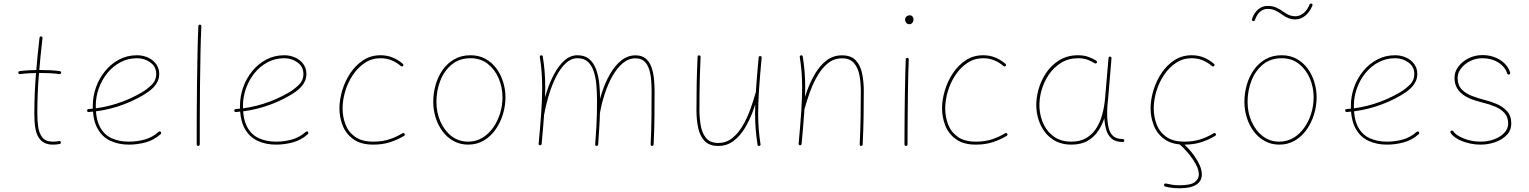

<svg xmlns="http://www.w3.org/2000/svg" viewBox="-20 -805 8519 1070"><path d="M320.8 -399.4Q321.3 -402.8 319.1 -405.5Q316.9 -408.2 313.5 -408.7Q286.6 -412.1 258.8 -413.6Q231 -415 201.7 -415Q173.3 -415 145.3 -413.6Q117.2 -412.1 89.4 -408.7Q85.9 -408.2 83.7 -405.5Q81.5 -402.8 82 -399.4Q82.5 -396 85.2 -393.8Q87.9 -391.6 91.3 -392.1Q118.7 -395.5 146.5 -397Q174.3 -398.4 201.7 -398.4Q230.5 -398.4 258.1 -397Q285.6 -395.5 311.5 -392.1Q314.9 -391.6 317.6 -393.8Q320.3 -396 320.8 -399.4ZM209.5 -602.1Q206.1 -602.5 203.4 -600.3Q200.7 -598.1 200.2 -594.7Q188 -490.2 179.7 -385.5Q171.4 -280.8 171.4 -173.3Q171.4 -152.3 172.6 -128.4Q173.8 -104.5 178.7 -81.5Q183.6 -58.6 194.6 -40Q205.6 -21.5 225.1 -10.3Q244.6 1 274.9 1Q283.2 1 292.7 0.2Q302.2 -0.5 312.5 -2.4Q315.9 -3.4 318.1 -6.1Q320.3 -8.8 319.3 -12.2Q318.8 -15.6 315.9 -17.8Q313 -20 309.6 -19Q292 -15.6 274.9 -15.6Q233.9 -15.6 215.6 -39.6Q197.3 -63.5 192.6 -99.9Q188 -136.2 188 -173.3Q188 -279.8 196.3 -384Q204.6 -488.3 216.8 -592.8Q217.3 -596.2 215.1 -598.9Q212.9 -601.6 209.5 -602.1Z M743.7 -480.5Q785.6 -480.5 818.1 -456.8Q850.6 -433.1 850.6 -393.1Q850.6 -356.4 824.5 -331.5Q798.3 -306.6 771 -290.5Q703.1 -250.5 627.4 -226.6Q551.8 -202.6 473.1 -197.3Q469.7 -196.8 467.3 -194.6Q464.8 -192.4 465.3 -188.5Q465.8 -185.1 468.3 -182.6Q470.7 -180.2 474.1 -180.7Q554.7 -186 632.6 -210.4Q710.4 -234.9 779.8 -275.9Q793.5 -284.2 808.6 -294.9Q823.7 -305.7 837.2 -320.1Q850.6 -334.5 858.9 -352.5Q867.2 -370.6 867.2 -393.1Q867.2 -418 856.7 -437.3Q846.2 -456.5 828.6 -470Q811 -483.4 789.1 -490.2Q767.1 -497.1 743.7 -497.1Q689 -497.1 643.8 -473.1Q598.6 -449.2 565.7 -408.9Q532.7 -368.7 514.9 -318.4Q497.1 -268.1 497.1 -214.8Q497.1 -136.7 523.2 -89.1Q549.3 -41.5 595 -20.3Q640.6 1 698.2 1Q746.1 1 792.2 -11.7Q838.4 -24.4 875.5 -57.6Q877.9 -60.1 878.2 -63.7Q878.4 -67.4 876 -69.8Q874 -72.3 870.1 -72.5Q866.2 -72.8 863.8 -70.3Q830.6 -40 787.6 -27.8Q744.6 -15.6 698.2 -15.6Q644 -15.6 602.3 -34.7Q560.5 -53.7 537.1 -97.4Q513.7 -141.1 513.7 -214.8Q513.7 -265.6 530.8 -313Q547.9 -360.4 578.6 -398.2Q609.4 -436 651.6 -458.3Q693.8 -480.5 743.7 -480.5Z M1094.2 -667.5Q1090.8 -667.5 1088.1 -665.5Q1085.4 -663.6 1085.4 -659.7Q1082.5 -596.7 1080.8 -513.4Q1079.1 -430.2 1077.9 -339.1Q1076.7 -248 1076.4 -160.2Q1076.2 -72.3 1076.2 0Q1076.2 3.4 1078.6 5.9Q1081.1 8.3 1084.5 8.3Q1088.4 8.3 1090.8 5.9Q1093.3 3.4 1093.3 0Q1093.3 -72.3 1093.5 -160.2Q1093.8 -248 1094.7 -338.9Q1095.7 -429.7 1097.4 -512.9Q1099.1 -596.2 1102.1 -658.7Q1102.1 -662.6 1100.1 -665Q1098.1 -667.5 1094.2 -667.5Z M1564 -480.5Q1606 -480.5 1638.4 -456.8Q1670.9 -433.1 1670.9 -393.1Q1670.9 -356.4 1644.8 -331.5Q1618.7 -306.6 1591.3 -290.5Q1523.4 -250.5 1447.8 -226.6Q1372.1 -202.6 1293.5 -197.3Q1290 -196.8 1287.6 -194.6Q1285.2 -192.4 1285.6 -188.5Q1286.1 -185.1 1288.6 -182.6Q1291 -180.2 1294.4 -180.7Q1375 -186 1452.9 -210.4Q1530.8 -234.9 1600.1 -275.9Q1613.8 -284.2 1628.9 -294.9Q1644 -305.7 1657.5 -320.1Q1670.9 -334.5 1679.2 -352.5Q1687.5 -370.6 1687.5 -393.1Q1687.5 -418 1677 -437.3Q1666.5 -456.5 1648.9 -470Q1631.3 -483.4 1609.4 -490.2Q1587.4 -497.1 1564 -497.1Q1509.3 -497.1 1464.1 -473.1Q1418.9 -449.2 1386 -408.9Q1353 -368.7 1335.2 -318.4Q1317.4 -268.1 1317.4 -214.8Q1317.4 -136.7 1343.5 -89.1Q1369.6 -41.5 1415.3 -20.3Q1460.9 1 1518.6 1Q1566.4 1 1612.5 -11.7Q1658.7 -24.4 1695.8 -57.6Q1698.2 -60.1 1698.5 -63.7Q1698.7 -67.4 1696.3 -69.8Q1694.3 -72.3 1690.4 -72.5Q1686.5 -72.8 1684.1 -70.3Q1650.9 -40 1607.9 -27.8Q1564.9 -15.6 1518.6 -15.6Q1464.4 -15.6 1422.6 -34.7Q1380.9 -53.7 1357.4 -97.4Q1334 -141.1 1334 -214.8Q1334 -265.6 1351.1 -313Q1368.2 -360.4 1398.9 -398.2Q1429.7 -436 1471.9 -458.3Q1514.2 -480.5 1564 -480.5Z M2226.1 -437.5Q2228.5 -439.9 2228 -443.6Q2227.5 -447.3 2225.1 -449.2Q2199.7 -471.2 2168.9 -484.1Q2138.2 -497.1 2100.6 -497.1Q2046.4 -497.1 2003.9 -469.2Q1961.4 -441.4 1931.9 -396.7Q1902.3 -352.1 1887 -300.3Q1871.6 -248.5 1871.6 -200.7Q1871.6 -151.9 1889.6 -105.5Q1907.7 -59.1 1949.2 -29.1Q1990.7 1 2060.1 1Q2112.3 1 2154.3 -12.7Q2196.3 -26.4 2231.9 -47.9Q2234.9 -49.8 2235.8 -53.2Q2236.8 -56.6 2234.9 -59.6Q2232.9 -62.5 2229.5 -63.5Q2226.1 -64.5 2223.1 -62.5Q2189 -41.5 2149.7 -28.6Q2110.4 -15.6 2060.1 -15.6Q1996.6 -15.6 1959 -42.5Q1921.4 -69.3 1905.3 -111.8Q1889.2 -154.3 1889.2 -200.7Q1889.2 -247.1 1903.8 -296.1Q1918.5 -345.2 1946.3 -387Q1974.1 -428.7 2013.2 -454.6Q2052.2 -480.5 2100.6 -480.5Q2134.3 -480.5 2162.6 -468.8Q2190.9 -457 2214.4 -436.5Q2216.8 -434.6 2220.5 -434.8Q2224.1 -435.1 2226.1 -437.5Z M2602.1 -480.5Q2658.7 -480.5 2698.5 -449Q2738.3 -417.5 2759.3 -367.7Q2780.3 -317.9 2780.3 -262.7Q2780.3 -216.3 2766.6 -172.4Q2752.9 -128.4 2727.8 -93Q2702.6 -57.6 2667.5 -36.6Q2632.3 -15.6 2588.9 -15.6Q2536.1 -15.6 2496.3 -46.4Q2456.5 -77.1 2434.3 -127.7Q2412.1 -178.2 2412.1 -237.3Q2412.1 -299.8 2433.8 -355.5Q2455.6 -411.1 2498 -445.8Q2540.5 -480.5 2602.1 -480.5ZM2602.1 -497.1Q2550.8 -497.1 2512 -474.9Q2473.1 -452.6 2447 -415.5Q2420.9 -378.4 2407.7 -332Q2394.5 -285.6 2394.5 -237.3Q2394.5 -190.9 2408.2 -148.2Q2421.9 -105.5 2447.3 -71.8Q2472.7 -38.1 2508.5 -18.6Q2544.4 1 2588.9 1Q2637.2 1 2675.8 -21.7Q2714.4 -44.4 2741.2 -82.5Q2768.1 -120.6 2782.5 -167.5Q2796.9 -214.4 2796.9 -262.7Q2796.9 -305.7 2784.2 -347.4Q2771.5 -389.2 2746.8 -422.9Q2722.2 -456.5 2685.8 -476.8Q2649.4 -497.1 2602.1 -497.1Z M2981.9 -4.9Q2981.4 -1 2983.9 1.5Q2986.3 3.9 2989.3 4.4Q2992.7 4.9 2995.4 2.9Q2998 1 2998.5 -2.9Q3008.3 -107.4 3013.4 -182.4Q3018.6 -257.3 3018.6 -315.9Q3018.6 -364.7 3015.1 -406.5Q3011.7 -448.2 3004.9 -490.2Q3004.4 -494.1 3001.5 -495.6Q2998.5 -497.1 2995.1 -496.6Q2992.2 -496.1 2990 -493.7Q2987.8 -491.2 2988.3 -487.3Q2995.1 -445.8 2998.3 -405Q3001.5 -364.3 3001.5 -315.9Q3001.5 -258.3 2996.6 -183.8Q2991.7 -109.4 2981.9 -4.9ZM2996.6 -172.4Q2995.6 -168 2997.8 -165.8Q3000 -163.6 3002.9 -162.6Q3006.3 -162.1 3009.5 -163.8Q3012.7 -165.5 3013.2 -169.4Q3023.4 -225.1 3040.3 -280Q3057.1 -335 3080.6 -380.4Q3104 -425.8 3133.5 -453.1Q3163.1 -480.5 3198.2 -480.5Q3234.9 -480.5 3256.6 -460.2Q3278.3 -439.9 3289.3 -405.8Q3300.3 -371.6 3303.7 -329.8Q3307.1 -288.1 3307.1 -245.6Q3307.1 -203.1 3306.4 -169.9Q3305.7 -136.7 3303.5 -98.1Q3301.3 -59.6 3296.9 -0.5Q3296.4 3.9 3298.8 6.1Q3301.3 8.3 3304.7 8.3Q3307.6 8.3 3310.3 6.3Q3313 4.4 3313.5 0.5Q3316.4 -44.4 3318.6 -76.7Q3320.8 -108.9 3322 -135.3Q3323.2 -161.6 3323.7 -187.7Q3324.2 -213.9 3324.2 -246.1Q3324.2 -292.5 3319.8 -337.2Q3315.4 -381.8 3302.2 -418Q3289.1 -454.1 3264.2 -475.6Q3239.3 -497.1 3198.2 -497.1Q3158.7 -497.1 3126 -468.3Q3093.3 -439.5 3067.9 -391.8Q3042.5 -344.2 3024.7 -286.9Q3006.8 -229.5 2996.6 -172.4ZM3307.1 -180.2Q3306.6 -176.3 3308.3 -173.8Q3310.1 -171.4 3313 -170.4Q3316.4 -169.9 3319.8 -171.1Q3323.2 -172.4 3323.7 -176.3Q3333 -229.5 3350.6 -283.2Q3368.2 -336.9 3393.3 -381.3Q3418.5 -425.8 3450.7 -452.9Q3482.9 -480 3522 -480Q3552.2 -480 3570.3 -463.4Q3588.4 -446.8 3597.2 -419.7Q3606 -392.6 3608.6 -360.4Q3611.3 -328.1 3611.3 -297.4Q3611.3 -223.1 3610.6 -152.6Q3609.9 -82 3606 -0.5Q3605.5 3.4 3607.9 5.9Q3610.4 8.3 3613.8 8.3Q3617.2 8.3 3619.6 6.3Q3622.1 4.4 3622.6 0.5Q3626.5 -81.1 3627.2 -152.1Q3627.9 -223.1 3627.9 -297.4Q3627.9 -332.5 3624.3 -367.7Q3620.6 -402.8 3609.9 -432.1Q3599.1 -461.4 3578.1 -479Q3557.1 -496.6 3522 -496.6Q3478 -496.6 3442.6 -468.3Q3407.2 -439.9 3380.4 -393.6Q3353.5 -347.2 3335.2 -291.3Q3316.9 -235.4 3307.1 -180.2Z M4224.6 -483.4Q4225.1 -487.8 4222.7 -490Q4220.2 -492.2 4217.3 -492.7Q4213.9 -493.2 4211.2 -491.2Q4208.5 -489.3 4208 -485.4Q4198.2 -380.9 4193.1 -305.9Q4188 -231 4188 -172.4Q4188 -123.5 4191.7 -81.8Q4195.3 -40 4201.7 2Q4202.1 5.9 4205.3 7.3Q4208.5 8.8 4211.9 8.3Q4214.8 7.3 4217 5.1Q4219.2 2.9 4218.3 -1Q4211.9 -42.5 4208.5 -83.3Q4205.1 -124 4205.1 -172.4Q4205.1 -230.5 4210 -304.7Q4214.8 -378.9 4224.6 -483.4ZM4208 -284.7Q4209 -288.6 4207.5 -291.7Q4206.1 -294.9 4201.7 -295.9Q4198.2 -296.9 4195.3 -294.7Q4192.4 -292.5 4191.4 -289.6Q4179.2 -244.6 4161.4 -195.6Q4143.6 -146.5 4118.7 -104Q4093.8 -61.5 4060.3 -34.9Q4026.9 -8.3 3982.9 -8.3Q3938 -8.3 3915.5 -35.2Q3893.1 -62 3885.5 -104Q3877.9 -146 3877.9 -190.9Q3877.9 -240.7 3878.4 -288.1Q3878.9 -335.4 3880.4 -384.5Q3881.8 -433.6 3884.3 -487.8Q3884.3 -491.7 3882.1 -494.1Q3879.9 -496.6 3876 -496.6Q3872.6 -496.6 3870.1 -494.4Q3867.7 -492.2 3867.7 -488.8Q3863.8 -407.7 3862.5 -336.4Q3861.3 -265.1 3861.3 -190.9Q3861.3 -140.1 3870.4 -94.5Q3879.4 -48.8 3905.8 -20.3Q3932.1 8.3 3982.9 8.3Q4031.2 8.3 4067.9 -19.3Q4104.5 -46.9 4131.1 -91.1Q4157.7 -135.3 4176.5 -186.5Q4195.3 -237.8 4208 -284.7Z M4430.7 -4.9Q4430.2 -0.5 4432.6 1.7Q4435.1 3.9 4438 4.4Q4441.4 4.9 4444.1 2.9Q4446.8 1 4447.3 -2.9Q4457 -107.4 4462.2 -182.4Q4467.3 -257.3 4467.3 -315.9Q4467.3 -364.7 4463.9 -406.5Q4460.4 -448.2 4453.6 -490.2Q4453.1 -494.1 4450 -495.8Q4446.8 -497.6 4443.4 -496.6Q4440.4 -496.1 4438.5 -493.7Q4436.5 -491.2 4437 -487.3Q4443.8 -445.8 4447 -405Q4450.2 -364.3 4450.2 -315.9Q4450.2 -258.3 4445.3 -183.8Q4440.4 -109.4 4430.7 -4.9ZM4447.3 -203.6Q4446.3 -199.7 4447.8 -196.5Q4449.2 -193.4 4453.6 -192.4Q4457.5 -191.9 4460.4 -193.8Q4463.4 -195.8 4463.9 -198.7Q4476.1 -243.7 4493.9 -292.7Q4511.7 -341.8 4536.6 -384.3Q4561.5 -426.8 4595 -453.4Q4628.4 -480 4672.4 -480Q4717.3 -480 4739.7 -453.1Q4762.2 -426.3 4769.8 -384.5Q4777.3 -342.8 4777.3 -297.4Q4777.3 -223.1 4776.1 -152.6Q4774.9 -82 4771 -0.5Q4771 3.4 4773.2 5.9Q4775.4 8.3 4779.3 8.3Q4782.7 8.3 4785.2 6.1Q4787.6 3.9 4787.6 0.5Q4791.5 -81.1 4792.7 -152.1Q4793.9 -223.1 4793.9 -297.4Q4793.9 -348.1 4784.9 -393.8Q4775.9 -439.5 4749.8 -468Q4723.6 -496.6 4672.4 -496.6Q4624 -496.6 4587.4 -469Q4550.8 -441.4 4524.2 -397.2Q4497.6 -353 4478.8 -301.8Q4460 -250.5 4447.3 -203.6Z M5023.9 -694.8Q5023.9 -690.4 5026.4 -684.6Q5028.8 -678.7 5034.2 -674.3Q5039.6 -669.9 5047.9 -669.9Q5054.7 -669.9 5059.8 -673.6Q5064.9 -677.2 5067.9 -683.6Q5070.8 -689.9 5070.8 -698.2Q5070.8 -702.6 5068.6 -707.5Q5066.4 -712.4 5062 -716.1Q5057.6 -719.7 5050.3 -719.7Q5042 -719.7 5036.1 -716.3Q5030.3 -712.9 5027.1 -707.3Q5023.9 -701.7 5023.9 -694.8ZM5036.6 -482.4Q5033.2 -482.4 5030.5 -480.5Q5027.8 -478.5 5027.8 -474.6Q5026.4 -439.9 5025.1 -391.4Q5023.9 -342.8 5022.9 -287.6Q5022 -232.4 5021.5 -178Q5021 -123.5 5020.8 -77.1Q5020.5 -30.8 5020.5 0Q5020.5 3.4 5022.9 5.9Q5025.4 8.3 5028.8 8.3Q5032.7 8.3 5035.2 5.9Q5037.6 3.4 5037.6 0Q5037.6 -30.8 5037.8 -77.1Q5038.1 -123.5 5038.6 -178Q5039.1 -232.4 5039.8 -287.4Q5040.5 -342.3 5041.7 -390.9Q5043 -439.5 5044.4 -473.6Q5044.4 -477.5 5042.5 -480Q5040.5 -482.4 5036.6 -482.4Z M5584.5 -437.5Q5586.9 -439.9 5586.4 -443.6Q5585.9 -447.3 5583.5 -449.2Q5558.1 -471.2 5527.3 -484.1Q5496.6 -497.1 5459 -497.1Q5404.8 -497.1 5362.3 -469.2Q5319.8 -441.4 5290.3 -396.7Q5260.7 -352.1 5245.4 -300.3Q5230 -248.5 5230 -200.7Q5230 -151.9 5248 -105.5Q5266.1 -59.1 5307.6 -29.1Q5349.1 1 5418.5 1Q5470.7 1 5512.7 -12.7Q5554.7 -26.4 5590.3 -47.9Q5593.3 -49.8 5594.2 -53.2Q5595.2 -56.6 5593.3 -59.6Q5591.3 -62.5 5587.9 -63.5Q5584.5 -64.5 5581.5 -62.5Q5547.4 -41.5 5508.1 -28.6Q5468.8 -15.6 5418.5 -15.6Q5355 -15.6 5317.4 -42.5Q5279.8 -69.3 5263.7 -111.8Q5247.6 -154.3 5247.6 -200.7Q5247.6 -247.1 5262.2 -296.1Q5276.9 -345.2 5304.7 -387Q5332.5 -428.7 5371.6 -454.6Q5410.6 -480.5 5459 -480.5Q5492.7 -480.5 5521 -468.8Q5549.3 -457 5572.8 -436.5Q5575.2 -434.6 5578.9 -434.8Q5582.5 -435.1 5584.5 -437.5Z M6144.5 -234.4Q6141.1 -234.9 6138.7 -232.7Q6136.2 -230.5 6135.7 -227.1Q6134.8 -214.4 6134 -200.7Q6133.3 -187 6133.5 -172.6Q6133.8 -158.2 6134.3 -143.1Q6136.2 -112.3 6144.5 -82.5Q6152.8 -52.7 6174.6 -33.2Q6196.3 -13.7 6237.3 -13.7Q6241.2 -13.7 6243.7 -16.1Q6246.1 -18.6 6245.6 -22Q6245.1 -25.9 6242.7 -28.1Q6240.2 -30.3 6236.3 -30.3Q6202.6 -30.3 6184.8 -45.7Q6167 -61 6159.9 -86.7Q6152.8 -112.3 6150.9 -143.1Q6150.4 -157.7 6150.1 -170.9Q6149.9 -184.1 6150.6 -197.5Q6151.4 -210.9 6152.3 -225.1Q6152.8 -229 6150.4 -231.4Q6147.9 -233.9 6144.5 -234.4ZM5950.2 -15.6Q5895 -15.6 5856.4 -41.5Q5817.9 -67.4 5796.9 -110.6Q5775.9 -153.8 5772.9 -204.6Q5770.5 -251 5783.7 -299.3Q5796.9 -347.7 5824.7 -388.7Q5852.5 -429.7 5893.8 -455.1Q5935.1 -480.5 5988.8 -480.5Q6019.5 -480.5 6042.7 -471.4Q6065.9 -462.4 6080.1 -452.6Q6083 -450.7 6086.7 -451.4Q6090.3 -452.1 6092.3 -455.1Q6094.2 -458 6093 -461.7Q6091.8 -465.3 6088.9 -467.3Q6073.2 -477.5 6047.4 -487.3Q6021.5 -497.1 5987.8 -497.1Q5929.2 -497.1 5884.5 -470Q5839.8 -442.9 5810.3 -399.2Q5780.8 -355.5 5766.8 -304.2Q5752.9 -252.9 5755.4 -204.6Q5758.3 -150.9 5781.5 -103.8Q5804.7 -56.6 5847.4 -27.8Q5890.1 1 5951.2 1Q6005.4 1 6043 -21.2Q6080.6 -43.5 6103.8 -80.6Q6127 -117.7 6139.2 -162.6Q6151.4 -207.5 6155.3 -252.4L6174.3 -480.5Q6174.8 -483.9 6172.4 -486.6Q6169.9 -489.3 6166.5 -489.7Q6163.1 -490.2 6160.6 -488Q6158.2 -485.8 6157.7 -482.4L6138.2 -254.4Q6134.3 -210 6122.8 -167.2Q6111.3 -124.5 6089.6 -90.3Q6067.9 -56.2 6033.7 -35.9Q5999.5 -15.6 5950.2 -15.6Z M6746.6 -437.5Q6749 -439.9 6748.5 -443.6Q6748 -447.3 6745.6 -449.2Q6720.2 -471.2 6689.5 -484.1Q6658.7 -497.1 6621.1 -497.1Q6566.9 -497.1 6524.4 -469.2Q6481.9 -441.4 6452.4 -396.7Q6422.9 -352.1 6407.5 -300.3Q6392.1 -248.5 6392.1 -200.7Q6392.1 -151.9 6410.2 -105.5Q6428.2 -59.1 6469.7 -29.1Q6511.2 1 6580.6 1Q6632.8 1 6674.8 -12.7Q6716.8 -26.4 6752.4 -47.9Q6755.4 -49.8 6756.3 -53.2Q6757.3 -56.6 6755.4 -59.6Q6753.4 -62.5 6750 -63.5Q6746.6 -64.5 6743.7 -62.5Q6709.5 -41.5 6670.2 -28.6Q6630.9 -15.6 6580.6 -15.6Q6517.1 -15.6 6479.5 -42.5Q6441.9 -69.3 6425.8 -111.8Q6409.7 -154.3 6409.7 -200.7Q6409.7 -247.1 6424.3 -296.1Q6439 -345.2 6466.8 -387Q6494.6 -428.7 6533.7 -454.6Q6572.8 -480.5 6621.1 -480.5Q6654.8 -480.5 6683.1 -468.8Q6711.4 -457 6734.9 -436.5Q6737.3 -434.6 6741 -434.8Q6744.6 -435.1 6746.6 -437.5ZM6550.3 -14.2Q6548.3 -11.7 6548.8 -8.1Q6549.3 -4.4 6551.8 -2Q6573.2 15.1 6598.6 44.9Q6624 74.7 6642.6 107.4Q6661.1 140.1 6661.1 167.5Q6661.1 191.4 6638.9 209.5Q6616.7 227.5 6553.2 227.5Q6531.7 227.5 6511.7 224.4Q6491.7 221.2 6478 217.8Q6474.6 216.8 6471.4 218.5Q6468.3 220.2 6467.3 223.6Q6466.3 227.1 6468 230.2Q6469.7 233.4 6473.1 234.4Q6488.3 238.8 6509.3 241.5Q6530.3 244.1 6553.2 244.1Q6585.9 244.1 6609.6 238.8Q6633.3 233.4 6648.4 223.1Q6663.6 212.9 6670.7 198.7Q6677.7 184.6 6677.7 167.5Q6677.7 143.1 6666.3 116.7Q6654.8 90.3 6636.7 64.9Q6618.7 39.6 6598.9 18.6Q6579.1 -2.4 6562.5 -15.6Q6560.1 -18.1 6556.4 -17.3Q6552.7 -16.6 6550.3 -14.2Z M7122.6 -480.5Q7179.2 -480.5 7219 -449Q7258.8 -417.5 7279.8 -367.7Q7300.8 -317.9 7300.8 -262.7Q7300.8 -216.3 7287.1 -172.4Q7273.4 -128.4 7248.3 -93Q7223.1 -57.6 7188 -36.6Q7152.8 -15.6 7109.4 -15.6Q7056.6 -15.6 7016.8 -46.4Q6977.1 -77.1 6954.8 -127.7Q6932.6 -178.2 6932.6 -237.3Q6932.6 -299.8 6954.3 -355.5Q6976.1 -411.1 7018.6 -445.8Q7061 -480.5 7122.6 -480.5ZM7122.6 -497.1Q7071.3 -497.1 7032.5 -474.9Q6993.7 -452.6 6967.5 -415.5Q6941.4 -378.4 6928.2 -332Q6915 -285.6 6915 -237.3Q6915 -190.9 6928.7 -148.2Q6942.4 -105.5 6967.8 -71.8Q6993.2 -38.1 7029.1 -18.6Q7064.9 1 7109.4 1Q7157.7 1 7196.3 -21.7Q7234.9 -44.4 7261.7 -82.5Q7288.6 -120.6 7303 -167.5Q7317.4 -214.4 7317.4 -262.7Q7317.4 -305.7 7304.7 -347.4Q7292 -389.2 7267.3 -422.9Q7242.7 -456.5 7206.3 -476.8Q7169.9 -497.1 7122.6 -497.1ZM6962.9 -687.5Q6966.3 -686.5 6969.5 -688.2Q6972.7 -689.9 6973.6 -693.4Q6980 -712.4 6990 -726.3Q7000 -740.2 7013.9 -747.8Q7027.8 -755.4 7045.4 -755.4Q7069.3 -755.4 7087.9 -746.3Q7106.4 -737.3 7124 -724.6Q7142.1 -710.9 7160.6 -703.9Q7179.2 -696.8 7197.8 -696.8Q7227.5 -696.8 7252.4 -716.1Q7277.3 -735.4 7293.9 -773.4Q7295.4 -776.9 7294.2 -780Q7293 -783.2 7289.6 -784.7Q7286.1 -786.1 7283 -784.9Q7279.8 -783.7 7278.3 -780.3Q7268.6 -756.8 7255.6 -742.4Q7242.7 -728 7228 -721.2Q7213.4 -714.4 7197.8 -714.4Q7182.6 -714.4 7166.5 -720.2Q7150.4 -726.1 7133.8 -738.3Q7115.7 -752 7094.2 -762Q7072.8 -772 7045.4 -772Q7022.9 -772 7005.6 -762.2Q6988.3 -752.4 6976.1 -735.8Q6963.9 -719.2 6957 -698.2Q6956.1 -694.8 6957.8 -691.7Q6959.5 -688.5 6962.9 -687.5Z M7754.9 -480.5Q7796.9 -480.5 7829.3 -456.8Q7861.8 -433.1 7861.8 -393.1Q7861.8 -356.4 7835.7 -331.5Q7809.6 -306.6 7782.2 -290.5Q7714.4 -250.5 7638.7 -226.6Q7563 -202.6 7484.4 -197.3Q7481 -196.8 7478.5 -194.6Q7476.1 -192.4 7476.6 -188.5Q7477.1 -185.1 7479.5 -182.6Q7481.9 -180.2 7485.4 -180.7Q7565.9 -186 7643.8 -210.4Q7721.7 -234.9 7791 -275.9Q7804.7 -284.2 7819.8 -294.9Q7835 -305.7 7848.4 -320.1Q7861.8 -334.5 7870.1 -352.5Q7878.4 -370.6 7878.4 -393.1Q7878.4 -418 7867.9 -437.3Q7857.4 -456.5 7839.8 -470Q7822.3 -483.4 7800.3 -490.2Q7778.3 -497.1 7754.9 -497.1Q7700.2 -497.1 7655 -473.1Q7609.9 -449.2 7576.9 -408.9Q7543.9 -368.7 7526.1 -318.4Q7508.3 -268.1 7508.3 -214.8Q7508.3 -136.7 7534.4 -89.1Q7560.5 -41.5 7606.2 -20.3Q7651.9 1 7709.5 1Q7757.3 1 7803.5 -11.7Q7849.6 -24.4 7886.7 -57.6Q7889.2 -60.1 7889.4 -63.7Q7889.6 -67.4 7887.2 -69.8Q7885.3 -72.3 7881.3 -72.5Q7877.4 -72.8 7875 -70.3Q7841.8 -40 7798.8 -27.8Q7755.9 -15.6 7709.5 -15.6Q7655.3 -15.6 7613.5 -34.7Q7571.8 -53.7 7548.3 -97.4Q7524.9 -141.1 7524.9 -214.8Q7524.9 -265.6 7542 -313Q7559.1 -360.4 7589.8 -398.2Q7620.6 -436 7662.8 -458.3Q7705.1 -480.5 7754.9 -480.5Z M8390.1 -389.6Q8393.6 -390.6 8395.3 -393.8Q8397 -397 8396 -400.4Q8382.3 -444.3 8339.4 -471.2Q8296.4 -498 8240.7 -498Q8200.7 -498 8165.3 -480.7Q8129.9 -463.4 8107.9 -434.6Q8085.9 -405.8 8085.9 -371.6Q8085.9 -335.4 8101.6 -311.3Q8117.2 -287.1 8141.8 -271.7Q8166.5 -256.3 8194.6 -247.3Q8222.7 -238.3 8248 -231.9Q8280.8 -224.1 8312.3 -210.9Q8343.8 -197.8 8364.3 -175.3Q8384.8 -152.8 8384.8 -116.7Q8384.8 -86.9 8363 -64.2Q8341.3 -41.5 8306.4 -28.6Q8271.5 -15.6 8231.4 -15.6Q8181.2 -15.6 8137.2 -33.4Q8093.3 -51.3 8078.6 -73.7Q8076.7 -76.7 8073 -77.4Q8069.3 -78.1 8066.4 -76.2Q8063.5 -74.2 8063 -70.6Q8062.5 -66.9 8064.5 -64Q8083 -35.6 8131.1 -17.3Q8179.2 1 8231.4 1Q8272.9 1 8312.3 -12.7Q8351.6 -26.4 8377 -52.7Q8402.3 -79.1 8402.3 -116.7Q8402.3 -160.2 8378.2 -186Q8354 -211.9 8319.1 -226.3Q8284.2 -240.7 8252 -248.5Q8217.8 -257.3 8183.3 -270.3Q8148.9 -283.2 8126.2 -306.6Q8103.5 -330.1 8103 -370.6Q8103 -398.4 8122.3 -423.6Q8141.6 -448.7 8172.9 -464.6Q8204.1 -480.5 8240.7 -480.5Q8292 -480.5 8329.8 -456.8Q8367.7 -433.1 8379.4 -395.5Q8380.4 -392.1 8383.5 -390.4Q8386.7 -388.7 8390.1 -389.6Z"/></svg>

Font: Mikhak VF
Style: Regular
Weight: 100
Designer: Amin Abedi
Version: Version 3.001